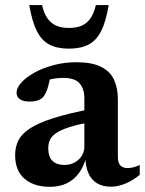

<svg xmlns="http://www.w3.org/2000/svg" viewBox="-20 -710 560 742"><path d="M337.5 -290 336 -239Q282 -229.5 248.5 -218.8Q215 -208 197.2 -195.8Q179.5 -183.5 173 -169.2Q166.5 -155 166.5 -137Q166.5 -104 183 -88.2Q199.5 -72.5 229 -72.5Q251 -72.5 268.2 -82Q285.5 -91.5 295.8 -107.5Q306 -123.5 306 -143V-329.5Q306 -367.5 287.2 -388.2Q268.5 -409 224.5 -409Q204.5 -409 186.2 -405.8Q168 -402.5 152.5 -397L177 -430.5Q173.5 -408 169.8 -391.2Q166 -374.5 161.8 -362.5Q157.5 -350.5 151.5 -341.5Q143.5 -328.5 128.8 -323Q114 -317.5 94 -317.5Q69.5 -317.5 56.8 -326.8Q44 -336 44 -351.5Q44 -370.5 62.5 -391Q81 -411.5 113 -429.2Q145 -447 186.8 -458.2Q228.5 -469.5 275 -469.5Q335 -469.5 370.2 -452Q405.5 -434.5 420.5 -402.2Q435.5 -370 435.5 -326V-103.5Q435.5 -88.5 439.8 -79Q444 -69.5 452.8 -65Q461.5 -60.5 474 -60.5Q484 -60.5 495.8 -63.5Q507.5 -66.5 520 -72.5V-34.5Q494.5 -13 465.2 -0.8Q436 11.5 409 11.5Q376.5 11.5 354.5 -2Q332.5 -15.5 321.5 -41.2Q310.5 -67 309.5 -104.5L314 -107.5Q305 -68 285.2 -41.2Q265.5 -14.5 237.2 -1.2Q209 12 173 12Q111.5 12 75 -19Q38.5 -50 38.5 -110.5Q38.5 -141.5 50.8 -166.8Q63 -192 95 -213.2Q127 -234.5 185.8 -253.2Q244.5 -272 337.5 -290ZM246.5 -602Q276 -602 296.5 -611.2Q317 -620.5 330.2 -640Q343.5 -659.5 350.5 -690.5H400Q389.5 -626.5 370.8 -589.8Q352 -553 321.8 -537.5Q291.5 -522 246.5 -522Q201.5 -522 171.2 -537.5Q141 -553 122.5 -589.8Q104 -626.5 93 -690.5H142.5Q149.5 -659.5 162.8 -640Q176 -620.5 196.8 -611.2Q217.5 -602 246.5 -602Z"/></svg>

Font: Newsreader SemiBold
Style: Regular
Weight: 600
Designer: Hugues Gentile
Foundry: Production Type
Version: Version 1.003